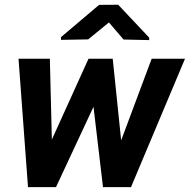

<svg xmlns="http://www.w3.org/2000/svg" viewBox="-20 -770 781 790"><path d="M478.5 -192.4 604 -528.3H741.2L519 0H403.8L364.7 -330.6L210.4 0H95.2L56.2 -528.3H185.1L193.4 -195.8L344.2 -528.3H443.8ZM593.8 -615.2V-605L488.3 -607.4L428.2 -677.7L342.8 -607.9L231 -606V-617.2L387.7 -750L466.3 -750.5Z"/></svg>

Font: RobotoInd
Style: Bold Italic
Weight: 700
Italic angle: -12°
Designer: Google
Version: Version 2.001150; 2014